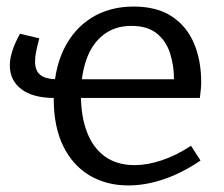

<svg xmlns="http://www.w3.org/2000/svg" viewBox="-20 -557 683 586"><path d="M372 9Q305 9 253.5 -21.5Q202 -52 173 -111Q144 -170 144 -255Q144 -342 174 -405Q204 -468 259 -502.5Q314 -537 388 -537Q458 -537 503.5 -507.5Q549 -478 571.5 -426Q594 -374 594 -307Q594 -296 593 -285Q592 -274 590 -258H147Q80 -258 45 -285Q10 -312 10 -357Q10 -378 18 -402.5Q26 -427 41 -454L100 -440Q94 -418 90.5 -400.5Q87 -383 87 -369Q87 -341 103.5 -328Q120 -315 157 -315H511Q511 -357 499 -394.5Q487 -432 458.5 -455Q430 -478 381 -478Q331 -478 296 -451Q261 -424 244 -376Q227 -328 227 -267Q227 -201 246 -152.5Q265 -104 301.5 -78.5Q338 -53 391 -53Q429 -53 473 -67.5Q517 -82 563 -112L592 -67Q536 -29 480 -10Q424 9 372 9Z"/></svg>

Font: Pack4
Style: Regular
Weight: 400
Version: Version 2.002